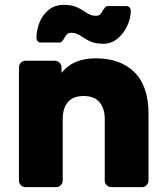

<svg xmlns="http://www.w3.org/2000/svg" viewBox="-20 -770 684 790"><path d="M58 0ZM564 0H438Q427 0 419 -8Q411 -16 411 -27V-280Q411 -324 389.5 -349.5Q368 -375 324 -375Q281 -375 259.5 -350Q238 -325 238 -280V-27Q238 -16 230 -8Q222 0 211 0H85Q74 0 66 -8Q58 -16 58 -27V-493Q58 -504 66 -512Q74 -520 85 -520H206Q217 -520 225 -512Q233 -504 233 -493V-470Q280 -530 374 -530Q475 -530 533 -473Q591 -416 591 -302V-27Q591 -16 583 -8Q575 0 564 0ZM244 -612Q239 -604 235 -599.5Q231 -595 225 -595H149Q140 -595 135 -600.5Q130 -606 130 -614Q130 -646 142.5 -677.5Q155 -709 180.5 -729.5Q206 -750 242 -750Q272 -750 291 -742.5Q310 -735 329 -722Q342 -713 352 -709Q362 -705 374 -705Q386 -705 392 -710.5Q398 -716 404 -728Q409 -736 413 -740.5Q417 -745 423 -745H499Q508 -745 513 -739.5Q518 -734 518 -726Q518 -695 503.5 -663.5Q489 -632 463.5 -611Q438 -590 406 -590Q376 -590 357 -597.5Q338 -605 319 -618Q306 -627 296 -631Q286 -635 274 -635Q262 -635 256 -629.5Q250 -624 244 -612Z"/></svg>

Font: Hezaedrus
Style: Bold
Weight: 700
Designer: Hubert & Fischer
Foundry: Hubert & Fischer
Version: Version 1.10;September 3, 2019;FontCreator 11.5.0.2425 64-bi